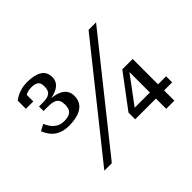

<svg xmlns="http://www.w3.org/2000/svg" viewBox="-161 -992 1231 1231"><g transform="rotate(-45 454.5 -376.0)"><path d="M198 -406Q165 -406 143.5 -420Q122 -434 109 -453Q96 -472 89 -489L46 -466Q57 -437 75.5 -414Q94 -391 124.5 -377Q155 -363 200 -363Q246 -363 281.5 -374.5Q317 -386 337.5 -410.5Q358 -435 358 -476Q358 -505 342 -526.5Q326 -548 290 -560Q254 -572 195 -572L184 -565Q229 -565 265 -575Q301 -585 322 -606Q343 -627 343 -659Q343 -708 306.5 -730Q270 -752 207 -752Q176 -752 150 -745Q124 -738 106 -728Q88 -718 79 -710V-636H146V-707Q139 -706 133.5 -701.5Q128 -697 125 -690Q122 -683 119 -675Q132 -689 152.5 -699Q173 -709 202 -709Q233 -709 249 -697.5Q265 -686 265 -653Q265 -616 245.5 -601.5Q226 -587 184 -587H149V-546H191Q226 -546 244 -538Q262 -530 269 -515Q276 -500 276 -477Q276 -438 256.5 -422Q237 -406 198 -406ZM721 -710H789L222 0H154ZM527 -93V-154L695 -378H734L723 -344L554 -117V-148H862V-93ZM789 0H715V-354L718 -378H789Z"/></g></svg>

Font: Roboto Serif 20pt SemiCondensed
Style: Regular
Weight: 400
Width: 4
Version: Version 1.008